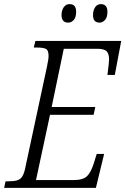

<svg xmlns="http://www.w3.org/2000/svg" viewBox="-39 -913 609 933"><path d="M-19 0 -12 -32H2Q28 -32 44 -36.5Q60 -41 69.5 -56Q79 -71 85 -103L189 -588Q197 -625 197 -641Q197 -669 184 -675.5Q171 -682 140 -682H125L133 -714H550L519 -549H483Q484 -557 486 -572.5Q488 -588 489.5 -603Q491 -618 491 -625Q491 -651 479.5 -663.5Q468 -676 433 -676H271L212 -393H424L416 -355H204L136 -38H319Q364 -38 383.5 -56.5Q403 -75 417 -120L431 -165H467L427 0ZM445 -803Q413 -803 413 -840Q413 -862 423 -877.5Q433 -893 451 -893Q483 -893 483 -856Q483 -828 471 -815.5Q459 -803 445 -803ZM293 -803Q260 -803 260 -840Q260 -862 270.5 -877.5Q281 -893 299 -893Q331 -893 331 -856Q331 -828 319 -815.5Q307 -803 293 -803Z"/></svg>

Font: Noto Serif Condensed Light
Style: Italic
Weight: 300
Width: 3
Italic angle: -12°
Designer: Monotype Design Team
Foundry: Monotype Imaging Inc.
Version: Version 2.014; ttfautohint (v1.8.4.7-5d5b)